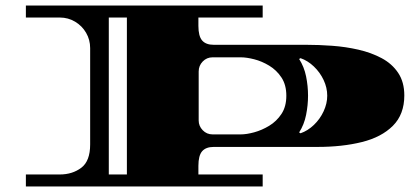

<svg xmlns="http://www.w3.org/2000/svg" viewBox="-20 -670 1487 690"><path d="M73 0V-43H195Q240 -43 272 -67Q304 -91 304 -151V-497Q304 -527 289.5 -552Q275 -577 250 -592Q225 -607 195 -607H73V-650H924V-607H693V-577Q693 -540 706.5 -524.5Q720 -509 748 -509H1081Q1125 -509 1173.5 -505.5Q1222 -502 1268 -491.5Q1314 -481 1351.5 -461Q1389 -441 1411 -408Q1433 -375 1433 -327Q1433 -259 1392 -218Q1351 -177 1280.5 -159.5Q1210 -142 1121 -142H748Q720 -142 706.5 -126.5Q693 -111 693 -74V-43H924V0ZM371 -43H436V-607H371ZM744 -187H845Q866 -187 893.5 -194.5Q921 -202 947.5 -218Q974 -234 991.5 -260.5Q1009 -287 1009 -326Q1009 -365 991.5 -391.5Q974 -418 947.5 -434Q921 -450 893.5 -457Q866 -464 845 -464H744Q723 -464 708.5 -449Q694 -434 694 -413V-237Q694 -217 708.5 -202Q723 -187 744 -187ZM1060 -191Q1086 -200 1108 -221Q1130 -242 1143 -270Q1156 -298 1156 -326Q1156 -355 1143 -382.5Q1130 -410 1108 -431Q1086 -452 1060 -461L1055 -458Q1073 -430 1080 -395.5Q1087 -361 1087 -326Q1087 -292 1080 -257Q1073 -222 1055 -194Z"/></svg>

Font: Diplomata SC
Style: Regular
Weight: 400
Designer: Eduardo Rodriguez Tunni
Foundry: Eduardo Rodriguez Tunni
Version: Version 1.002; ttfautohint (v1.8.4.7-5d5b);gftools[0.9.23]